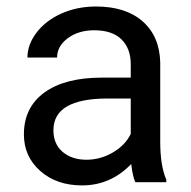

<svg xmlns="http://www.w3.org/2000/svg" viewBox="-20 -558 584 588"><path d="M394.5 0Q386.7 -15.6 381.8 -55.7Q318.8 9.8 231.4 9.8Q153.3 9.8 103.3 -34.4Q53.2 -78.6 53.2 -146.5Q53.2 -229 116 -274.7Q178.7 -320.3 292.5 -320.3H380.4V-361.8Q380.4 -409.2 352.1 -437.3Q323.7 -465.3 268.6 -465.3Q220.2 -465.3 187.5 -440.9Q154.8 -416.5 154.8 -381.8H64Q64 -421.4 92 -458.3Q120.1 -495.1 168.2 -516.6Q216.3 -538.1 273.9 -538.1Q365.2 -538.1 417 -492.4Q468.8 -446.8 470.7 -366.7V-123.5Q470.7 -50.8 489.3 -7.8V0ZM244.6 -68.8Q287.1 -68.8 325.2 -90.8Q363.3 -112.8 380.4 -147.9V-256.3H309.6Q143.6 -256.3 143.6 -159.2Q143.6 -116.7 171.9 -92.8Q200.2 -68.8 244.6 -68.8Z"/></svg>

Font: SteelSelectRoboto
Style: Roboto-Regular
Weight: 400
Designer: Google
Version: Version 2.137; 2017